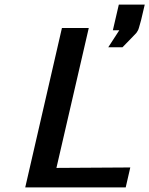

<svg xmlns="http://www.w3.org/2000/svg" viewBox="-20 -817 651 837"><path d="M452 -611 500 -685H472L498 -797H611Q604 -769 595 -729L586 -697Q584 -689 580.5 -683Q577 -677 574.5 -673.5Q572 -670 564.5 -663Q557 -656 552 -650L514 -611ZM90 0 250 -695H367L226 -85L548 -87L528 0Z"/></svg>

Font: Coval
Style: Medium Italic
Weight: 500
Foundry: Context Ltd
Version: Version 001.000